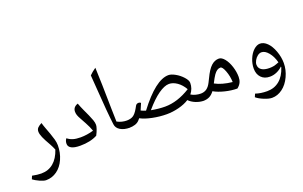

<svg xmlns="http://www.w3.org/2000/svg" viewBox="-138 -1301 2982 1891"><g transform="rotate(-20 1353.0 -356.0)"><path d="M96.7 69.3Q72.8 69.3 31.2 50.5Q-10.3 31.7 -34.2 13.2L-20.5 -20Q34.2 -8.8 73.7 -8.8Q148.9 -8.8 202.1 -53.5Q255.4 -98.1 283.7 -183.6Q270.5 -215.8 253.4 -246.6Q218.3 -307.1 202.4 -344Q186.5 -380.9 186.5 -405.8Q186.5 -431.2 201.9 -446.5Q217.3 -461.9 244.6 -475.6Q252 -448.2 264.6 -414.8Q277.3 -381.3 290 -346.4Q302.7 -311.5 312 -277.6Q321.3 -243.7 321.3 -215.3Q321.3 -137.7 291.7 -71Q262.2 -4.4 210.7 32.5Q159.2 69.3 96.7 69.3ZM181.6 -514.6ZM99.6 118.2Z M528.3 -134.8Q467.3 -134.8 436.8 -151.4Q406.2 -168 406.2 -198.2Q406.2 -230.5 423.8 -251Q448.7 -230.5 480.7 -220.7Q512.7 -210.9 560.1 -210.9Q626.5 -210.9 695.8 -231.4Q680.2 -275.9 654.3 -323.2L620.1 -385.7Q605 -412.1 598.9 -430.2Q592.8 -448.2 592.8 -466.8Q592.8 -515.6 645.5 -533.2Q660.6 -492.2 677.7 -455.3Q694.8 -418.5 709.5 -386.2Q724.1 -354 733.9 -326.2Q743.7 -298.3 743.7 -275.4Q743.7 -260.7 734.4 -233.2Q725.1 -205.6 708.5 -173.8Q635.7 -134.8 528.3 -134.8ZM590.8 -572.3ZM586.4 -105.5ZM586.4 -83Z M1055.7 -202.6V-143.1Q1055.7 -134.8 1047.4 -134.8Q988.3 -134.8 949.5 -158Q910.6 -181.2 905.8 -221.7Q889.6 -349.6 871.6 -616.7L861.8 -750Q889.6 -778.3 929.2 -805.7Q936 -653.3 939.9 -374.5L943.4 -236.8Q990.2 -210.9 1047.4 -210.9Q1055.7 -210.9 1055.7 -202.6ZM898.9 -830.1ZM959 -83Z M1824.7 -134.8Q1782.2 -134.8 1740.2 -151.9Q1698.2 -168.9 1671.4 -196.8Q1627 -168 1562.7 -151.4Q1498.5 -134.8 1434.6 -134.8Q1362.3 -134.8 1286.1 -150.4Q1210 -166 1165 -190.9L1147.9 -171.4Q1114.7 -134.8 1038.6 -134.8Q1030.3 -134.8 1030.3 -143.1V-202.6Q1030.3 -210.9 1038.6 -210.9Q1083.5 -210.9 1109.9 -227.3Q1136.2 -243.7 1163.1 -290.5L1178.7 -318.4Q1189 -335.9 1210.4 -335.9Q1224.6 -335.9 1233.9 -326.7Q1212.9 -275.9 1204.1 -257.3Q1228.5 -245.6 1253.9 -237.8Q1445.3 -491.7 1580.1 -491.7Q1608.4 -491.7 1649.9 -468.8Q1691.4 -445.8 1724.1 -409.7Q1756.8 -373.5 1756.8 -346.2Q1756.8 -285.6 1718.3 -238.3Q1763.7 -210.9 1824.7 -210.9Q1833.5 -210.9 1833.5 -202.6V-143.1Q1833.5 -134.8 1824.7 -134.8ZM1444.8 -210.9Q1575.2 -210.9 1711.9 -296.4Q1681.6 -349.1 1639.2 -378.7Q1596.7 -408.2 1555.2 -408.2Q1507.8 -408.2 1442.4 -362.1Q1377 -315.9 1300.3 -225.6Q1378.4 -210.9 1444.8 -210.9ZM1444.3 -540.5ZM1524.9 -105.5ZM1524.9 -83Z M1816.4 -134.8Q1808.1 -134.8 1808.1 -143.1V-202.6Q1808.1 -210.9 1816.4 -210.9Q1854.5 -210.9 1880.6 -229.2Q1906.7 -247.6 1925.8 -285.2L1945.8 -325.2Q1984.4 -407.2 2021.2 -440.9Q2058.1 -474.6 2102.1 -474.6Q2131.3 -474.6 2160.4 -439Q2189.5 -403.3 2207.3 -347.2Q2225.1 -291 2225.1 -238.8Q2225.1 -208 2213.9 -182.9Q2202.6 -157.7 2174.3 -134.8Q2114.3 -134.8 2046.6 -151.4Q1979 -168 1933.6 -194.3Q1910.2 -162.6 1882.3 -148.7Q1854.5 -134.8 1816.4 -134.8ZM2152.3 -210.9Q2150.4 -272.9 2128.9 -329.6Q2107.4 -386.2 2086.4 -386.2Q2067.4 -386.2 2050.8 -375Q2034.2 -363.8 2017.6 -340.3Q2001 -316.9 1972.7 -261.2Q2043 -222.7 2152.3 -210.9ZM2063.5 -523.4ZM2067.4 -105.5ZM2047.9 -73.2Z M2464.8 68.4Q2432.6 68.4 2382.8 48.1Q2333 27.8 2306.2 4.4L2320.3 -28.3Q2374 -9.8 2441.9 -9.8Q2517.1 -9.8 2570.8 -54Q2624.5 -98.1 2651.9 -183.6L2650.9 -191.9L2648.9 -190.4Q2622.1 -164.6 2587.6 -149.7Q2553.2 -134.8 2516.6 -134.8Q2459 -134.8 2425.5 -170.2Q2392.1 -205.6 2392.1 -263.7Q2392.1 -314.5 2412.6 -364.3Q2433.1 -414.1 2466.3 -444.3Q2499.5 -474.6 2533.2 -474.6Q2571.8 -474.6 2607.2 -439.9Q2642.6 -405.3 2666 -341.6Q2689.5 -277.8 2689.5 -215.3Q2689.5 -144.5 2657.7 -76.2Q2626 -7.8 2574.7 30.3Q2523.4 68.4 2464.8 68.4ZM2517.6 -389.6Q2497.1 -389.6 2476.8 -374.3Q2456.5 -358.9 2443.4 -335.2Q2430.2 -311.5 2430.2 -291.5Q2430.2 -255.4 2459 -235.8Q2487.8 -216.3 2540.5 -216.3Q2565.4 -216.3 2586.2 -220.5Q2606.9 -224.6 2642.1 -239.3Q2625 -304.7 2589.8 -347.2Q2554.7 -389.6 2517.6 -389.6ZM2528.3 -513.7ZM2465.3 117.2ZM2522.9 -659.2Z"/></g></svg>

Font: Noto Naskh Arabic UI
Style: Regular
Weight: 400
Designer: Monotype Design team
Foundry: Monotype Imaging Inc.
Version: Version 1.05